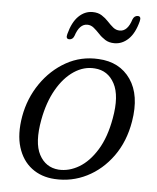

<svg xmlns="http://www.w3.org/2000/svg" viewBox="-49 -682 599 734"><g transform="rotate(5 250.5 -315.5)"><path d="M315.5 -462.5Q397 -458.5 438.8 -398Q480.5 -337.5 463.5 -236Q450.5 -158 409.8 -101.5Q369 -45 311 -16Q253 13 187.5 9Q136 6 99.2 -22Q62.5 -50 47 -100Q31.5 -150 43.5 -219Q56 -289 95 -345.8Q134 -402.5 191 -434.5Q248 -466.5 315.5 -462.5ZM199.5 -28Q239.5 -25.5 278 -48.2Q316.5 -71 346.2 -119.2Q376 -167.5 389 -241Q405 -328.5 380 -375.2Q355 -422 304.5 -425.5Q262.5 -429 224.2 -403.5Q186 -378 158 -329Q130 -280 117.5 -212.5Q101 -123.5 125.2 -77.8Q149.5 -32 199.5 -28ZM370 -528Q349.5 -528 334.8 -537.2Q320 -546.5 308.8 -558.8Q297.5 -571 286.2 -580.2Q275 -589.5 261 -589.5Q231 -589.5 216 -543Q210.5 -528 197 -528Q182.5 -528 188 -547.5Q200 -593.5 223.5 -616.5Q247 -639.5 277 -639.5Q298 -639.5 312.5 -630.2Q327 -621 338.2 -608.8Q349.5 -596.5 360.8 -587.2Q372 -578 386.5 -578Q416.5 -578 431 -624.5Q437 -639.5 450.5 -639.5Q464.5 -639.5 459.5 -620Q447.5 -573.5 423.8 -550.8Q400 -528 370 -528Z"/></g></svg>

Font: Fraunces 9pt S050 Light
Style: Italic
Weight: 300
Italic angle: -16°
Version: Version 1.000; ttfautohint (v1.8.3)